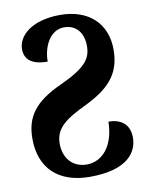

<svg xmlns="http://www.w3.org/2000/svg" viewBox="-84 -788 673 863"><g transform="rotate(-10 253.0 -357.0)"><path d="M257 13C429 13 477 -61 477 -128C477 -192 433 -217 381 -217C379 -102 320 -44 253 -44C186 -44 148 -93 148 -157C148 -230 201 -264 297 -310C418 -369 460 -434 460 -533C460 -650 381 -727 250 -727C119 -727 55 -665 55 -605C55 -559 85 -530 159 -530C159 -599 194 -669 258 -669C311 -669 345 -631 345 -569C345 -511 318 -473 198 -418C75 -362 31 -299 31 -200C31 -67 112 13 257 13Z"/></g></svg>

Font: Noto Serif Georgian Condensed Bold
Style: Regular
Weight: 700
Width: 3
Designer: Monotype Design Team, Akaki Razmadze
Foundry: Google LLC
Version: Version 2.003